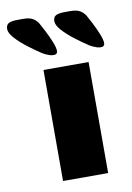

<svg xmlns="http://www.w3.org/2000/svg" viewBox="-132 -712 526 763"><g transform="rotate(-10 131.0 -331.0)"><path d="M60 0V-448H242V0ZM126 -514Q126 -527 116.5 -550.5Q107 -574 95 -597.5Q83 -621 76 -633Q67 -647 53.5 -654.5Q40 -662 16 -662H-5Q-33 -662 -43.5 -655.5Q-54 -649 -54 -633Q-54 -617 -34.5 -595.5Q-15 -574 12.5 -553Q40 -532 66 -515Q77 -508 91.5 -503Q106 -498 116 -500Q126 -502 126 -514ZM316 -512Q316 -525 306.5 -548.5Q297 -572 285 -595.5Q273 -619 266 -631Q257 -645 243.5 -652.5Q230 -660 206 -660H185Q157 -660 146.5 -653.5Q136 -647 136 -631Q136 -615 155.5 -593.5Q175 -572 202.5 -551Q230 -530 256 -513Q267 -506 281.5 -501Q296 -496 306 -498Q316 -500 316 -512Z"/></g></svg>

Font: Goldman
Style: Bold
Weight: 700
Designer: Jaikishan Patel
Version: Version 1.000; ttfautohint (v1.8.3)